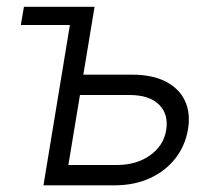

<svg xmlns="http://www.w3.org/2000/svg" viewBox="-20 -556 648 576"><path d="M42.5 -481 51.8 -535.6H228.5L219.2 -481ZM218.3 -332H376.5Q437 -332 477.3 -311.3Q517.6 -290.5 534.9 -253.4Q552.2 -216.3 543.9 -167.5Q535.6 -118.7 506.1 -80.8Q476.6 -43 429.9 -21.5Q383.3 0 322.8 0H110.4L198.7 -535.6H263.7L185.1 -61H330.1Q389.2 -61 429.9 -89.8Q470.7 -118.7 478.5 -165.5Q486.3 -213.4 457 -242.2Q427.7 -271 368.2 -271H208Z"/></svg>

Font: Inter 20pt Light
Style: Italic
Weight: 300
Italic angle: -9.3988°
Version: Version 4.001;git-66647c0bb